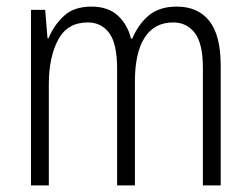

<svg xmlns="http://www.w3.org/2000/svg" viewBox="-20 -562 760 582"><path d="M516 -542Q580 -542 614.5 -498.5Q649 -455 649 -363V0H595V-357Q595 -430 570.5 -462Q546 -494 505 -494Q448 -494 418.5 -448Q389 -402 389 -316V0H335V-352Q335 -430 311 -462Q287 -494 246 -494Q184 -494 156 -441Q128 -388 128 -307V0H74V-532H117L124 -446H127Q143 -485 173.5 -513.5Q204 -542 257 -542Q308 -542 337.5 -514.5Q367 -487 377 -445H381Q400 -490 432 -516Q464 -542 516 -542Z"/></svg>

Font: Noto Sans Lao Looped Condensed Light
Style: Regular
Weight: 300
Width: 3
Designer: Mark Frömberg, Ben Mitchell
Foundry: The Fontpad Ltd
Version: Version 1.002; ttfautohint (v1.8.4.7-5d5b)